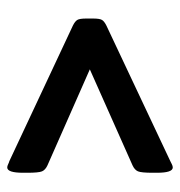

<svg xmlns="http://www.w3.org/2000/svg" viewBox="-3 -516 509 544"><g transform="rotate(-90 252.0 -244.5)"><path d="M49 -10Q34 -10 34 -55V-67Q34 -99 38 -108.5Q42 -118 55 -124L327 -245L55 -365Q42 -371 38 -380.5Q34 -390 34 -422V-434Q34 -479 49 -479Q53 -479 58 -476.5Q63 -474 67 -473L451 -293Q463 -287 467 -280.5Q471 -274 471 -255V-236Q471 -217 467 -210.5Q463 -204 451 -198L67 -17Q63 -15 58 -12.5Q53 -10 49 -10Z"/></g></svg>

Font: Asap Semi Condensed
Style: Bold
Weight: 700
Width: 4
Designer: Pablo Cosgaya
Foundry: Omnibus-Type
Version: Version 3.001; ttfautohint (v1.8.4.7-5d5b)